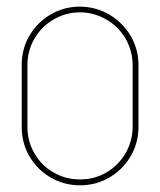

<svg xmlns="http://www.w3.org/2000/svg" viewBox="-20 -554 478 574"><path d="M219.2 -534.2C187.5 -534.2 158.2 -526.4 131.3 -510.7C104.5 -495.1 83.5 -473.6 67.9 -447.3C52.2 -420.4 44.9 -391.1 44.9 -359.4V-174.8C44.9 -143.1 52.2 -113.8 67.9 -86.9C83.5 -60.1 104.5 -39.1 131.3 -23.4C158.2 -7.8 187.5 0 219.2 0H219.7C251 0 280.3 -7.8 307.1 -23.4C333.5 -39.1 355 -60.1 370.6 -86.9C386.2 -113.8 394 -143.1 394 -174.8V-359.4C394 -390.6 386.2 -419.9 370.6 -446.8C355 -473.1 333.5 -494.6 307.1 -510.3C280.3 -525.9 251 -533.7 219.7 -534.2ZM218.8 -517.1C247.1 -517.1 273.4 -509.8 297.9 -495.6C322.3 -481.4 341.3 -462.4 355.5 -438.5C369.1 -414.1 376.5 -387.7 376.5 -359.4V-174.8C376.5 -146.5 369.1 -120.1 355.5 -96.2C341.3 -71.8 322.3 -52.7 298.3 -38.6C274.4 -24.4 248 -17.6 219.7 -17.6H219.2C190.4 -17.6 164.1 -24.4 140.1 -38.6C115.7 -52.2 96.7 -71.3 83 -95.7C68.8 -119.6 62 -146 62 -174.8V-359.4C62 -387.7 68.8 -414.1 83 -438.5C96.7 -462.4 115.7 -481.4 140.1 -495.6C164.1 -509.8 190.4 -517.1 218.8 -517.1Z"/></svg>

Font: Mill
Style: Thin
Weight: 100
Version: Version 001.000